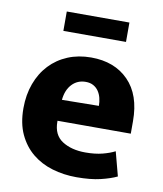

<svg xmlns="http://www.w3.org/2000/svg" viewBox="-78 -726 679 800"><g transform="rotate(10 262.0 -325.5)"><path d="M491 -207H181V-203Q181 -147 220 -122Q259 -97 318 -97Q359 -97 390 -105Q421 -113 442 -124L469 -22Q442 -9 400.5 1Q359 11 299 11Q245 11 196.5 -3.5Q148 -18 111.5 -48Q75 -78 53.5 -124Q32 -170 32 -234Q32 -291 49.5 -338.5Q67 -386 99 -420Q131 -454 175.5 -472.5Q220 -491 274 -491Q373 -491 432 -431Q491 -371 491 -260ZM340 -298Q340 -315 336 -331Q332 -347 323.5 -359.5Q315 -372 301.5 -379.5Q288 -387 269 -387Q234 -387 211 -362.5Q188 -338 184 -296ZM405 -662V-580H140V-662Z"/></g></svg>

Font: Ek Mukta ExtraBold
Style: Regular
Weight: 800
Designer: Girish Dalvi and Yashodeep Gholap
Foundry: Ek Type
Version: Version 2.538;PS 1.002;hotconv 16.6.51;makeotf.lib2.5.65220;